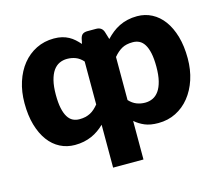

<svg xmlns="http://www.w3.org/2000/svg" viewBox="-99 -654 1087 947"><g transform="rotate(-15 444.5 -180.5)"><path d="M522 -139Q539.5 -120 560 -112Q580.5 -104 603 -104Q624.5 -104 642.5 -112.5Q660.5 -121 673.8 -139.8Q687 -158.5 694.5 -188.5Q702 -218.5 702 -261.5Q702 -302.5 696 -330.5Q690 -358.5 679.2 -375.8Q668.5 -393 653.5 -400.5Q638.5 -408 620 -408Q586 -408 564 -395.5Q542 -383 522 -359ZM367 -377.5Q349.5 -397 329 -404.8Q308.5 -412.5 286 -412.5Q264.5 -412.5 246.5 -404Q228.5 -395.5 215.2 -376.8Q202 -358 194.5 -328Q187 -298 187 -255.5Q187 -214.5 193 -186.5Q199 -158.5 209.8 -141.2Q220.5 -124 235.5 -116.5Q250.5 -109 269 -109Q286 -109 299.8 -112.2Q313.5 -115.5 325 -121.5Q336.5 -127.5 346.8 -136.8Q357 -146 367 -158ZM513 -453Q528.5 -469.5 545.5 -483Q562.5 -496.5 582.2 -506.2Q602 -516 624.8 -521.2Q647.5 -526.5 674 -526.5Q714.5 -526.5 749 -508.5Q783.5 -490.5 808.5 -456.5Q833.5 -422.5 847.8 -373.2Q862 -324 862 -261.5Q862 -203 845.8 -153.5Q829.5 -104 800.2 -67.5Q771 -31 730.2 -10.5Q689.5 10 640 10Q599.5 10 572 -1.5Q544.5 -13 522 -32.5V164.5H367V-54.5Q352.5 -40.5 336.2 -29Q320 -17.5 301.2 -9.2Q282.5 -1 261 3.5Q239.5 8 215 8Q174.5 8 140 -9.5Q105.5 -27 80.5 -60.8Q55.5 -94.5 41.2 -143.5Q27 -192.5 27 -255.5Q27 -313.5 43 -363.2Q59 -413 88.2 -449.2Q117.5 -485.5 158.5 -506Q199.5 -526.5 249 -526.5Q272 -526.5 290.2 -522Q308.5 -517.5 323.8 -509.2Q339 -501 351.8 -489.5Q364.5 -478 376.5 -464.5L382 -490.5Q386 -506.5 395 -512.5Q404 -518.5 419 -518.5H463Q492 -518.5 501 -492.5Z"/></g></svg>

Font: Lato ExtraBold
Style: Regular
Weight: 800
Designer: Lukasz Dziedzic with Adam Twardoch and Botio Nikoltchev
Foundry: tyPoland Lukasz Dziedzic
Version: Version 2.015; 2015-08-06; http://www.latofonts.com/